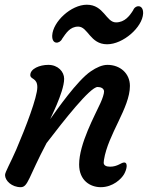

<svg xmlns="http://www.w3.org/2000/svg" viewBox="-20 -776 617 801"><path d="M1 -45.9C1 -22 29.3 4.9 66.4 4.9C97.2 4.9 98.6 -36.1 174.3 -179.2C246.1 -272.9 356 -413.1 387.2 -413.1C400.9 -413.1 414.1 -407.2 414.1 -394C414.1 -384.8 407.7 -364.7 398.9 -345.7C376 -294.9 310.1 -176.3 310.1 -89.8C310.1 -22.5 356.9 4.9 400.4 4.9C451.7 4.9 486.8 -30.3 497.6 -49.3C509.3 -69.8 514.6 -98.1 498 -98.1C485.4 -98.1 471.2 -80.6 439 -80.6C422.4 -80.6 412.6 -86.4 412.6 -97.2C412.6 -100.6 413.1 -104 413.6 -108.4C430.2 -215.3 522 -326.2 522 -417.5C522 -469.7 481.4 -505.4 428.2 -505.4C406.7 -505.4 382.3 -494.6 358.9 -478.5C302.7 -440.9 215.3 -315.4 190.4 -280.3C183.1 -269.5 247.6 -390.1 247.6 -447.3C247.6 -476.6 222.2 -505.4 181.6 -505.4C145.5 -505.4 106.4 -489.3 106.4 -462.9C106.4 -443.8 135.7 -452.1 135.7 -412.1C135.7 -370.6 87.4 -244.6 47.9 -152.3C24.4 -97.7 1 -58.1 1 -45.9ZM239.3 -614.3C254.9 -636.7 271.5 -665 306.2 -665C347.2 -665 355.5 -591.3 426.8 -591.3C493.7 -591.3 574.2 -662.1 577.1 -719.7C578.6 -759.3 543.9 -755.9 535.6 -733.4C521.5 -710.9 501 -682.6 463.9 -682.6C422.4 -682.6 413.6 -756.3 342.3 -756.3C276.4 -756.3 200.7 -685.5 197.8 -627.9C196.3 -588.4 229.5 -592.8 239.3 -614.3Z"/></svg>

Font: Courgette
Style: Regular
Weight: 400
Designer: Karolina Lach
Foundry: Karolina Lach
Version: Version 1.002